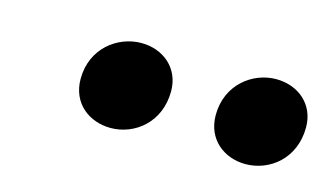

<svg xmlns="http://www.w3.org/2000/svg" viewBox="-35 -819 526 305"><g transform="rotate(15 228.0 -666.5)"><path d="M156.6 -594.8C195.9 -594.8 234.6 -624.5 234.6 -676C234.6 -713.9 205.5 -737.9 169.5 -737.9C130.5 -737.9 90.6 -708.4 90.6 -658C90.6 -617.5 121.6 -594.8 156.6 -594.8ZM378.3 -594.8C417.9 -594.8 456.5 -624.5 456.5 -676C456.5 -713.9 427.5 -737.9 391.1 -737.9C352.7 -737.9 312.8 -708.4 312.8 -658C312.8 -617.5 343.8 -594.8 378.3 -594.8Z"/></g></svg>

Font: Source Serif 4 Variable
Style: Italic
Weight: 400
Italic angle: -12°
Designer: Frank Grießhammer
Foundry: Adobe Systems Incorporated
Version: Version 4.004;hotconv 1.0.116;makeotfexe 2.5.65601